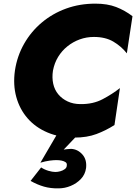

<svg xmlns="http://www.w3.org/2000/svg" viewBox="-20 -738 748 1055"><path d="M271 -350Q279 -392 299.5 -425.5Q320 -459 350.5 -483.5Q381 -508 418 -521.5Q455 -535 496 -535Q559 -535 602.5 -509.5Q646 -484 677 -445L708 -649Q666 -681 618 -699.5Q570 -718 504 -718Q418 -718 343.5 -691Q269 -664 210 -614.5Q151 -565 112.5 -497.5Q74 -430 62 -350Q51 -272 69.5 -205Q88 -138 131.5 -88Q175 -38 241 -10Q307 18 389 18Q458 18 510 -1.5Q562 -21 609 -51L639 -254Q597 -221 544 -193Q491 -165 422 -166Q383 -166 352 -180.5Q321 -195 300.5 -219.5Q280 -244 272.5 -277.5Q265 -311 271 -350ZM319 -44 202 156Q228 148 253.5 144.5Q279 141 295 142Q306 142 318.5 144.5Q331 147 340 153Q349 159 347 171Q347 183 336.5 191Q326 199 311.5 203Q297 207 284 207Q268 207 246 200.5Q224 194 206 182L148 256Q185 277 222 287.5Q259 298 302 297Q336 297 368.5 283.5Q401 270 424.5 245.5Q448 221 453 185Q458 139 432.5 110.5Q407 82 371 80Q360 80 349.5 81.5Q339 83 330 84L447 -39Z"/></svg>

Font: Jost ExtraBold
Style: Italic
Weight: 800
Italic angle: -5°
Version: Version 3.710